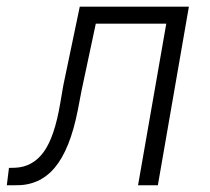

<svg xmlns="http://www.w3.org/2000/svg" viewBox="-49 -548 620 568"><path d="M509.8 -528.3 418 0H359.4L442.9 -478H234.4L192.4 -280.8L181.2 -222.2Q158.2 -105.5 112.8 -51.8Q67.4 2 -4.9 0H-28.8L-22.5 -51.3L-3.4 -51.8Q48.3 -54.2 80.6 -98.9Q112.8 -143.6 129.4 -243.7L138.2 -294.9L187 -528.3Z"/></svg>

Font: RobotoInd Light
Style: Italic
Weight: 300
Italic angle: -12°
Designer: Google
Version: Version 2.001151; 2014